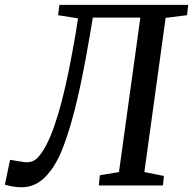

<svg xmlns="http://www.w3.org/2000/svg" viewBox="-53 -763 794 790"><path d="M329 -690.5 316.5 -616.5Q301 -524 283.2 -437.5Q265.5 -351 245 -276Q224.5 -201 201 -143Q172.5 -73.5 131.2 -33Q90 7.5 36 7.5Q20.5 7.5 5.2 5.2Q-10 3 -33 -3L-11.5 -105.5Q5 -102.5 19.5 -100.2Q34 -98 47.5 -96Q79 -92.5 98.5 -111Q118 -129.5 136 -163.5Q153.5 -196.5 169.5 -241.8Q185.5 -287 200.5 -344.2Q215.5 -401.5 229.5 -470.5Q243.5 -539.5 257.5 -620.5L268 -687.5L186 -700.5L191.5 -743H721.5L716.5 -700.5L628.5 -689.5L541 -55L621.5 -39L617.5 0H353.5L358 -42L436.5 -55L524.5 -690.5Z"/></svg>

Font: Merriweather 24pt
Style: Italic
Weight: 400
Italic angle: -7.8°
Designer: Eben Sorkin
Foundry: Eben Sorkin
Version: Version 2.101